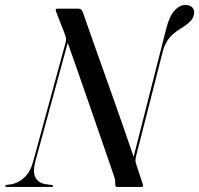

<svg xmlns="http://www.w3.org/2000/svg" viewBox="-54 -734 782 754"><path d="M85 -101 215 -577 209.5 -573Q230.5 -513.5 251 -455Q271.5 -396.5 291 -340Q310.5 -283.5 328.8 -230.8Q347 -178 363.5 -130.5Q380 -83 394 -41.5Q397 -32.5 397.8 -27.2Q398.5 -22 398.5 -13.5Q398 -6.5 399.8 -3.2Q401.5 0 407 0H502Q506.5 0 507.5 -2.5Q508.5 -5 507 -10L482 -85.5Q478 -97.5 478 -103.8Q478 -110 479.5 -117.5L584.5 -529Q590 -550.5 599 -567Q608 -583.5 622 -596.8Q636 -610 655.5 -622Q684 -639 696 -653.2Q708 -667.5 708.5 -684.5Q709 -697.5 699.8 -706Q690.5 -714.5 674.5 -714.5Q651.5 -714.5 631.5 -692.8Q611.5 -671 599 -622.5L466.5 -101.5L475 -106Q459.5 -151 445 -193.2Q430.5 -235.5 415.8 -277.2Q401 -319 385.5 -363.2Q370 -407.5 352.5 -456.2Q335 -505 315.2 -560.8Q295.5 -616.5 272.5 -682.5Q269 -693 264.8 -696.5Q260.5 -700 253.5 -700H170.5Q167.5 -700 166.2 -699Q165 -698 164.8 -696Q164.5 -694 165 -691.5L200 -601.5Q203 -593.5 204.8 -585Q206.5 -576.5 203.5 -566.5L77 -102.5Q65.5 -59 42.2 -37.5Q19 -16 -8 -10.5L-27.5 -8Q-33.5 -7 -33.5 -3.5Q-33.5 -1.5 -31.5 -0.8Q-29.5 0 -25 0H149.5Q152 0 153.2 -1Q154.5 -2 154.5 -3.5Q154.5 -5.5 153 -6.5Q151.5 -7.5 149.5 -7.5L123.5 -11Q96 -16 85 -37.5Q74 -59 85 -101Z"/></svg>

Font: Fraunces 120pt
Style: Italic
Weight: 400
Italic angle: -16°
Version: Version 1.000;[b76b70a41]